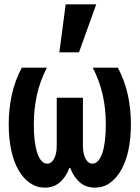

<svg xmlns="http://www.w3.org/2000/svg" viewBox="-20 -850 640 880"><path d="M415 10Q453 10 483 -11Q513 -32 535 -70Q557 -108 568.5 -161.5Q580 -215 580 -281Q580 -352 565.5 -417Q551 -482 520 -540H405Q436 -480 450.5 -416Q465 -352 465 -278Q465 -238 461 -205Q457 -172 449 -148.5Q441 -125 429.5 -112.5Q418 -100 404 -100Q384 -100 372 -123Q360 -146 360 -182V-402H240V-182Q240 -146 228 -123Q216 -100 196 -100Q182 -100 170.5 -112.5Q159 -125 151 -148.5Q143 -172 139 -205Q135 -238 135 -278Q135 -352 149.5 -416Q164 -480 195 -540H80Q49 -482 34.5 -417Q20 -352 20 -281Q20 -215 31.5 -161.5Q43 -108 65 -70Q87 -32 117.5 -11Q148 10 185 10Q226 10 254 -14Q282 -38 298 -80H302Q318 -38 346 -14Q374 10 415 10ZM421 -830H281L252 -610H342Z"/></svg>

Font: CommitMonoV142 ExtLt
Style: Regular
Weight: 200
Monospace: yes
Designer: Eigil Nikolajsen
Foundry: Eigil Nikolajsen
Version: Version 1.142